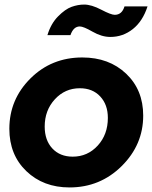

<svg xmlns="http://www.w3.org/2000/svg" viewBox="-20 -810 668 842"><path d="M464 -648Q426 -648 386 -671Q346 -694 330 -694Q302 -694 289 -656H188Q203 -706 234.5 -738Q266 -770 294 -780Q322 -790 349 -790Q381 -790 424 -767.5Q467 -745 483 -745Q515 -745 526 -782H627Q606 -717 562.5 -682.5Q519 -648 464 -648ZM285 12Q170 12 95.5 -59.5Q21 -131 21 -245Q21 -374 113.5 -466Q206 -558 341 -558Q458 -558 533 -487Q608 -416 608 -303Q608 -175 513.5 -81.5Q419 12 285 12ZM299 -123Q364 -123 408.5 -171.5Q453 -220 453 -293Q453 -351 419.5 -387Q386 -423 330 -423Q265 -423 220.5 -374.5Q176 -326 176 -255Q176 -195 209.5 -159Q243 -123 299 -123Z"/></svg>

Font: Plus Jakarta Display
Style: Bold Italic
Weight: 700
Italic angle: -12°
Designer: Gumpita Rahayu
Foundry: Tokotype Studio
Version: Version 1.000;hotconv 1.0.109;makeotfexe 2.5.65596